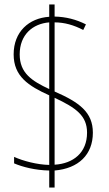

<svg xmlns="http://www.w3.org/2000/svg" viewBox="-20 -780 487 858"><path d="M200 -18V58H224V-18C331 -27 395 -89 395 -187C395 -279 334 -323 224 -371V-680C268 -680 310 -668 352 -646L364 -671C321 -693 274 -705 224 -706V-760H200V-705C109 -699 41 -638 41 -537C41 -439 107 -396 200 -354V-43C146 -44 82 -61 43 -79V-50C80 -34 138 -19 200 -18ZM200 -680V-382C123 -418 68 -453 68 -537C68 -625 126 -674 200 -680ZM224 -44V-343C320 -298 369 -263 369 -187C369 -98 308 -49 224 -44Z"/></svg>

Font: Noto Sans Gujarati Condensed Thin
Style: Regular
Weight: 100
Width: 3
Designer: Jelle Bosma - Monotype Design Team, Universal Thirst
Foundry: Monotype Imaging Inc.
Version: Version 2.106